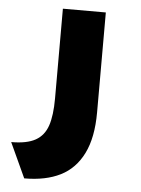

<svg xmlns="http://www.w3.org/2000/svg" viewBox="-53 -575 612 833"><g transform="rotate(5 252.5 -159.0)"><path d="M84 215 14 63Q82 63 119.5 42Q157 21 172 -23.5Q187 -68 187 -142V-533H374V-98Q374 12 339.5 81.5Q305 151 241 183Q177 215 84 215Z"/></g></svg>

Font: Lexend Mega ExtraBold
Style: Regular
Weight: 800
Designer: Bonnie Shaver-Troup, Thomas Jockin
Foundry: Lexend
Version: Version 1.007